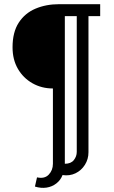

<svg xmlns="http://www.w3.org/2000/svg" viewBox="-20 -738 544 918"><path d="M157 110Q193 118 213 97Q233 76 233 45V-315Q179 -315 135 -340Q91 -365 65.5 -409Q40 -453 40 -512Q40 -584 69.5 -629.5Q99 -675 149.5 -696.5Q200 -718 263 -718H459V-661H403V-10Q403 23 386 50Q369 77 341 90.5Q313 104 279 99Q270 123 249.5 139Q229 155 202.5 159Q176 163 147 154ZM290 -661V45Q319 45 333 27.5Q347 10 347 -12V-661Z"/></svg>

Font: Rosario Light Medium
Style: Regular
Weight: 500
Version: Version 1.101; ttfautohint (v1.8.1.43-b0c9)